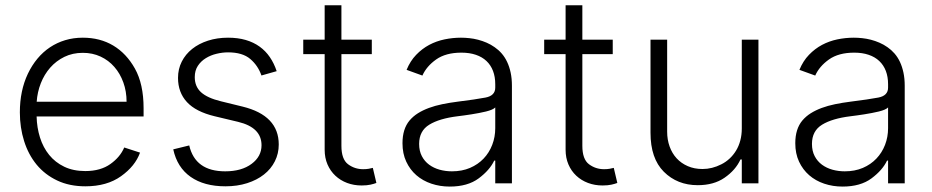

<svg xmlns="http://www.w3.org/2000/svg" viewBox="-20 -696 3540 729"><path d="M55.4 -269.5Q55.4 -351.9 85.9 -416.2Q101.2 -448.2 122.3 -473.5Q143.5 -498.9 169.9 -516.5Q196.4 -534.1 227.6 -543.5Q258.9 -552.9 294.4 -552.9Q360.1 -552.9 410.2 -522.9Q460.2 -492.9 492.2 -435.7Q525.2 -376.8 525.2 -285.2V-253.9H119Q120 -211.3 131.9 -173.7Q143.8 -136 166.7 -107.8Q189.6 -79.5 223.9 -63Q258.2 -46.5 304 -46.5Q333.1 -46.5 356.9 -53.3Q380.7 -60 399.1 -73.2Q436.1 -99.4 451.7 -136L511.7 -116.5Q493.3 -65.3 439.6 -27Q386 11.4 304 11.4Q243.6 11.4 197.1 -10.7Q150.6 -32.7 119.1 -70.8Q87.7 -109 71.6 -160.2Q55.4 -211.3 55.4 -269.5ZM119.3 -309.7H460.6Q460.6 -349.1 448.3 -383Q436.1 -416.9 414.2 -441.9Q392.4 -467 361.9 -481.2Q331.3 -495.4 294.4 -495.4Q255.7 -495.4 224.4 -480.1Q193.2 -464.8 170.6 -439.1Q148.1 -413.4 134.9 -379.8Q121.8 -346.2 119.3 -309.7Z M637.8 -128.9 698.5 -143.8Q721.2 -45.5 834.9 -45.5Q897.4 -45.5 935.4 -73.9Q973 -101.9 973 -144.5Q973 -212 884.2 -233.3L795.1 -254.6Q723.7 -271.7 689.8 -308.4Q655.9 -345.2 655.9 -400.2Q655.9 -433.9 670.1 -462Q684.3 -490.1 709.7 -510.3Q735.1 -530.5 769.9 -541.7Q804.7 -552.9 845.9 -552.9Q883.2 -552.9 913 -544.2Q942.8 -535.5 965.7 -519Q988.6 -502.5 1004.6 -479Q1020.6 -455.6 1030.5 -425.8L972.7 -409.4Q959.5 -447.1 930.4 -471.9Q900.9 -497.2 845.9 -497.2Q824.6 -497.2 802.2 -491.8Q779.8 -486.5 761.4 -475.1Q742.9 -463.8 731.2 -446Q719.5 -428.3 719.5 -403.1Q719.5 -367.5 743.4 -345.7Q767.4 -323.9 818.9 -311.4L901.3 -291.2Q1038.4 -257.5 1038.4 -147.4Q1038.4 -112.9 1023.6 -83.6Q1008.9 -54.3 982.2 -33.4Q955.6 -12.4 918.3 -0.5Q881 11.4 835.9 11.4Q755 11.4 703.8 -24.5Q652.7 -60.4 637.8 -128.9Z M1131.4 -490.4V-545.5H1212.7V-676.1H1276.3V-545.5H1391.7V-490.4H1276.3V-142.4Q1276.3 -91.3 1301.5 -72.4Q1326.7 -53.6 1358.7 -53.6Q1371.1 -53.6 1380 -55.2Q1388.8 -56.8 1395.6 -58.6L1409.1 -1.4Q1400.2 2.1 1386.7 5.1Q1373.2 8.2 1353 8.2Q1323.5 8.2 1297.9 -1.4Q1272.4 -11 1253.4 -28.8Q1234.4 -46.5 1223.5 -71.6Q1212.7 -96.6 1212.7 -127.5V-490.4Z M1534.8 -238.3Q1548.3 -254.3 1566.9 -266Q1585.6 -277.7 1608.7 -286.2Q1631.7 -294.7 1659.3 -300.4Q1686.8 -306.1 1717.7 -310Q1752.1 -314.3 1778.6 -318.2Q1805 -322.1 1823.5 -325.6Q1860.4 -332.7 1860.4 -363.3V-376.1Q1860.4 -404.5 1851.9 -426.7Q1843.4 -448.9 1827.1 -464.3Q1810.7 -479.8 1786.8 -487.9Q1762.8 -496.1 1731.9 -496.1Q1672.6 -496.1 1636 -470.2Q1599.4 -444.2 1583.8 -409.1L1523.8 -430.8Q1537.6 -464.5 1560 -487.7Q1582.4 -511 1609.7 -525.6Q1637.1 -540.1 1668 -546.5Q1698.9 -552.9 1730.1 -552.9Q1745.7 -552.9 1762.3 -551.1Q1778.8 -549.4 1795.3 -545.1Q1811.8 -540.8 1827.8 -533.9Q1843.8 -527 1858.3 -516.7Q1872.9 -506.7 1884.9 -492.9Q1897 -479 1905.5 -460.9Q1914.1 -442.8 1918.9 -420.3Q1923.7 -397.7 1923.7 -370.4V0H1860.4V-86.3H1856.5Q1839.5 -50.1 1797.6 -18.8Q1755.7 12.4 1687.5 12.4Q1650.6 12.4 1617.9 1.4Q1585.2 -9.6 1560.9 -30.7Q1536.6 -51.8 1522.4 -82.4Q1508.2 -112.9 1508.2 -152.3Q1508.2 -206.3 1534.8 -238.3ZM1571.4 -149.5Q1571.4 -122.9 1581.7 -103.2Q1592 -83.5 1609.4 -70.7Q1626.8 -57.9 1649.1 -51.7Q1671.5 -45.5 1696 -45.5Q1734 -45.5 1764.4 -58.4Q1794.7 -71.4 1816.1 -93.8Q1837.4 -116.1 1848.9 -146Q1860.4 -175.8 1860.4 -209.2V-288Q1851.6 -279.1 1825.6 -272.7Q1812.9 -269.5 1798.7 -266.9Q1784.4 -264.2 1770.1 -261.9Q1755.7 -259.6 1742.4 -257.8Q1729 -256 1717.7 -254.6Q1648.4 -246.1 1610.1 -222.7Q1571.4 -199.2 1571.4 -149.5Z M2046.2 -490.4V-545.5H2127.5V-676.1H2191.1V-545.5H2306.5V-490.4H2191.1V-142.4Q2191.1 -91.3 2216.3 -72.4Q2241.5 -53.6 2273.4 -53.6Q2285.9 -53.6 2294.7 -55.2Q2303.6 -56.8 2310.4 -58.6L2323.9 -1.4Q2315 2.1 2301.5 5.1Q2288 8.2 2267.8 8.2Q2238.3 8.2 2212.7 -1.4Q2187.1 -11 2168.1 -28.8Q2149.1 -46.5 2138.3 -71.6Q2127.5 -96.6 2127.5 -127.5V-490.4Z M2449.9 -192.1V-545.5H2513.1V-196Q2513.1 -165.8 2522.4 -139.9Q2531.6 -114 2549 -95Q2566.4 -76 2591.3 -65.2Q2616.1 -54.3 2647.4 -54.3Q2683.9 -54.3 2718.8 -72.1Q2735.8 -80.6 2750 -93.8Q2764.2 -106.9 2774.7 -124.1Q2785.2 -141.3 2790.8 -162.5Q2796.5 -183.6 2796.5 -208.5V-545.5H2859.7V0H2796.5V-90.6H2791.5Q2773.1 -50.1 2730.8 -21Q2690 7.1 2629.3 7.1Q2551.5 7.1 2500.4 -44Q2449.9 -94.5 2449.9 -192.1Z M3026.3 -238.3Q3039.8 -254.3 3058.4 -266Q3077.1 -277.7 3100.1 -286.2Q3123.2 -294.7 3150.7 -300.4Q3178.3 -306.1 3209.2 -310Q3243.6 -314.3 3270.1 -318.2Q3296.5 -322.1 3315 -325.6Q3351.9 -332.7 3351.9 -363.3V-376.1Q3351.9 -404.5 3343.4 -426.7Q3334.9 -448.9 3318.5 -464.3Q3302.2 -479.8 3278.2 -487.9Q3254.3 -496.1 3223.4 -496.1Q3164.1 -496.1 3127.5 -470.2Q3090.9 -444.2 3075.3 -409.1L3015.3 -430.8Q3029.1 -464.5 3051.5 -487.7Q3073.9 -511 3101.2 -525.6Q3128.6 -540.1 3159.4 -546.5Q3190.3 -552.9 3221.6 -552.9Q3237.2 -552.9 3253.7 -551.1Q3270.2 -549.4 3286.8 -545.1Q3303.3 -540.8 3319.2 -533.9Q3335.2 -527 3349.8 -516.7Q3364.3 -506.7 3376.4 -492.9Q3388.5 -479 3397 -460.9Q3405.5 -442.8 3410.3 -420.3Q3415.1 -397.7 3415.1 -370.4V0H3351.9V-86.3H3348Q3331 -50.1 3289.1 -18.8Q3247.2 12.4 3179 12.4Q3142 12.4 3109.4 1.4Q3076.7 -9.6 3052.4 -30.7Q3028.1 -51.8 3013.8 -82.4Q2999.6 -112.9 2999.6 -152.3Q2999.6 -206.3 3026.3 -238.3ZM3062.9 -149.5Q3062.9 -122.9 3073.2 -103.2Q3083.5 -83.5 3100.9 -70.7Q3118.3 -57.9 3140.6 -51.7Q3163 -45.5 3187.5 -45.5Q3225.5 -45.5 3255.9 -58.4Q3286.2 -71.4 3307.5 -93.8Q3328.8 -116.1 3340.4 -146Q3351.9 -175.8 3351.9 -209.2V-288Q3343 -279.1 3317.1 -272.7Q3304.3 -269.5 3290.1 -266.9Q3275.9 -264.2 3261.5 -261.9Q3247.2 -259.6 3233.8 -257.8Q3220.5 -256 3209.2 -254.6Q3139.9 -246.1 3101.6 -222.7Q3062.9 -199.2 3062.9 -149.5Z"/></svg>

Font: Inter P Light
Style: Regular
Weight: 300
Designer: Rasmus Andersson
Foundry: rsms
Version: Version 3.018;git-588b23468